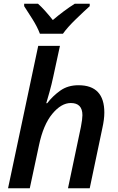

<svg xmlns="http://www.w3.org/2000/svg" viewBox="-20 -1005 631 1025"><path d="M23 0H139L188 -229Q211 -339 259 -397Q307 -455 358 -455Q420 -455 420 -390Q420 -370 412 -328L343 0H459L526 -319Q537 -368 537 -404Q537 -550 399 -550Q342 -550 301.5 -521Q261 -492 232 -454H227Q232 -470 244 -513Q256 -556 264 -594L300 -760H184ZM193 -825H316Q340 -859 385.5 -903Q431 -947 459 -972V-985H379Q322 -949 262 -898Q243 -922 222 -945.5Q201 -969 183 -985H109V-972Q128 -943 153.5 -902.5Q179 -862 193 -825Z"/></svg>

Font: Noto Sans UI Medium
Style: Italic
Weight: 500
Italic angle: -12°
Designer: Monotype Design Team
Foundry: Monotype Imaging Inc.
Version: Version 1.901